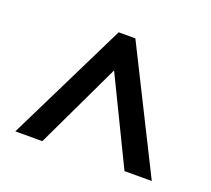

<svg xmlns="http://www.w3.org/2000/svg" viewBox="-79 -814 653 595"><g transform="rotate(20 248.0 -517.0)"><path d="M23 -318H112L246 -600L383 -318H473L274 -716H219Z"/></g></svg>

Font: Noto Sans Tamil Condensed Medium
Style: Regular
Weight: 500
Width: 3
Designer: Jelle Bosma - Monotype Design Team
Foundry: Monotype Imaging Inc.
Version: Version 2.004